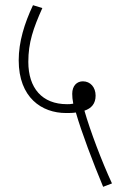

<svg xmlns="http://www.w3.org/2000/svg" viewBox="-20 -652 451 739"><path d="M377 67 411 54C372 -30 327 -149 305 -226C332 -235 348 -253 348 -284C348 -316 328 -339 299 -339C276 -339 258 -322 258 -291C258 -280 259 -268 262 -253C253 -251 245 -251 238 -251C142 -251 89 -313 89 -414C89 -488 108 -543 143 -621L107 -632C74 -562 52 -491 52 -420C52 -276 141 -217 234 -217C247 -217 260 -217 272 -219C293 -145 339 -24 377 67Z"/></svg>

Font: Noto Sans ExtraCondensed ExtraLight
Style: Italic
Weight: 200
Width: 2
Italic angle: -12°
Designer: Monotype Design Team
Foundry: Monotype Imaging Inc.
Version: Version 2.013